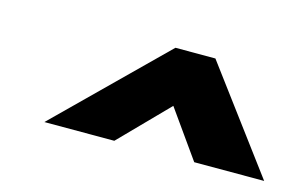

<svg xmlns="http://www.w3.org/2000/svg" viewBox="-45 -936 673 427"><g transform="rotate(15 291.5 -722.5)"><path d="M421.8 -605H582.8L407.6 -840H315.6L76.8 -605H237.8L344.5 -714Z"/></g></svg>

Font: Hussar Techniczny
Style: Bold 
Weight: 700
Foundry: Cannot Into Space Fonts
Version: Version 0.77